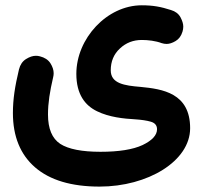

<svg xmlns="http://www.w3.org/2000/svg" viewBox="-20 -419 750 711"><path d="M27.8 -0.5C27.8 85.9 55.2 153.3 109.9 200.7C164.6 248 244.1 272 348.6 272C527.3 272 684.1 177.7 684.1 55.7C684.1 -74.7 581.5 -89.4 500.5 -97.2C440.9 -102.1 390.1 -109.4 390.1 -158.7C390.1 -191.4 401.4 -218.8 424.3 -239.7C446.8 -260.7 473.6 -271 505.4 -271C528.3 -271 556.6 -267.6 578.6 -259.3C585 -257.3 590.8 -256.3 597.2 -256.3C606.9 -256.3 618.2 -259.8 630.4 -267.1C642.6 -274.4 650.9 -285.6 655.8 -301.8C657.7 -308.1 658.7 -314 658.7 -320.3C658.7 -330.6 655.3 -341.8 648.4 -355C641.1 -368.2 629.4 -377 613.3 -381.8C575.7 -394 546.4 -399.4 504.9 -399.4C376 -399.4 262.7 -276.4 262.7 -145.5C262.7 -69.8 294.9 -28.3 339.8 -6.8C384.8 15.1 438 20.5 481 22.9C503.9 24.4 523.4 27.3 538.6 31.7C553.7 36.1 561.5 45.4 561.5 59.6C561.5 81.5 543.5 101.1 507.8 118.2C472.2 134.8 419.9 143.1 352.1 143.1C283.2 143.1 233.4 133.3 203.1 113.8C172.9 93.8 157.7 57.6 157.7 4.9C157.7 -37.6 164.6 -80.6 176.8 -132.8C178.2 -138.2 178.7 -143.1 178.7 -147.9C178.7 -159.7 174.8 -171.9 166.5 -185.1C158.2 -197.8 145 -206.1 127.9 -210.4C122.6 -211.9 117.7 -212.4 112.8 -212.4C101.6 -212.4 89.4 -208.5 76.2 -200.2C63 -191.9 54.7 -179.2 50.3 -162.1C35.2 -99.1 27.8 -51.3 27.8 -0.5Z"/></svg>

Font: Mikhak
Style: Bold
Weight: 700
Designer: Amin Abedi
Version: Version 3.2